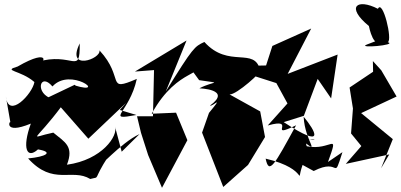

<svg xmlns="http://www.w3.org/2000/svg" viewBox="-20 -802 1910 915"><path d="M560 -79 528 -199C544 -156 467 -40 299 -17C333 -105 290 -124 234 -170C113 -145 140 -116 276 -299L245 -319L401 -141L581 -312L551 -278L630 -254C477 -226 596 -261 632 -426C481 -361 577 -429 454 -562C463 -521 293 -461 360 -595C361 -437 330 -559 154 -506C193 -487 230 -581 64 -485C-11 -463 77 -469 144 -411C135 -355 20 -232 8 -342L30 -216C30 -239 -12 -156 127 -213C84 -95 108 -42 161 -90C238 -77 199 -55 114 -47C233 85 323 -2 410 51C463 37 416 66 498 -60C430 24 555 -123 645 -163ZM422 -318 336 -398 210 -338 233 -330C143 -353 169 -462 230 -390C315 -484 496 -346 336 -395Z M929 -420C1045 -402 1001 -418 930 -381C930 -381 1088 -377 981 -299C991 -291 1052 -356 976 -264L943 -170L1044 89L1162 -16L1243 -149L1220 -271L1074 -352C1107 -349 1234 -465 1220 -466C1194 -582 1070 -473 954 -602C907 -580 901 -578 770 -366L869 -609L623 -461L714 -468L709 -248H633L652 -169L686 -63L752 93L873 -134L819 -265L703 -260C829 -491 980 -437 875 -494Z M1475 13C1606 -54 1565 70 1612 -77L1543 -30C1598 -183 1559 -81 1442 -105C1417 -161 1558 -127 1412 -139C1518 -56 1433 -124 1427 -246C1483 -178 1537 -86 1332 -220L1428 -250L1494 -426L1558 -333L1589 -542L1351 -450L1463 -666L1278 -583L1248 -490L1195 -489L1150 -453L1297 -406L1350 -309L1256 -204C1402 -245 1247 -135 1391 -205C1287 -15 1262 33 1246 -46C1464 5 1384 92 1422 -16Z M1796 0 1852 -139 1701 -263 1870 -342 1797 -467 1757 -511 1758 -460 1646 -385 1662 -285 1653 -166 1702 -106 1628 -21 1835 -66ZM1729 -590C1676 -570 1878 -587 1828 -601C1852 -610 1804 -808 1781 -760C1682 -811 1626 -770 1738 -678C1738 -678 1762 -550 1807 -620Z"/></svg>

Font: Asimov Silicon
Style: Regular
Weight: 400
Designer: Google
Version: Version 2.000980; 2014